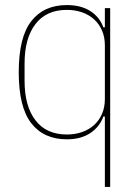

<svg xmlns="http://www.w3.org/2000/svg" viewBox="-20 -538 549 758"><path d="M394 -78H388Q374 -38 337 -13Q300 12 244 12Q153 12 103.5 -51.5Q54 -115 54 -253Q54 -391 103.5 -454.5Q153 -518 244 -518Q300 -518 337 -494Q374 -470 388 -430H394V-506H415V200H394ZM244 -7Q276 -7 303.5 -16.5Q331 -26 351 -44Q371 -62 382.5 -88Q394 -114 394 -147V-359Q394 -392 382.5 -418Q371 -444 351 -462Q331 -480 303.5 -489.5Q276 -499 244 -499Q163 -499 120 -443Q77 -387 77 -287V-219Q77 -119 120 -63Q163 -7 244 -7Z"/></svg>

Font: IBM Plex Sans Cond Thin
Style: Regular
Weight: 100
Width: 3
Designer: Mike Abbink, Paul van der Laan, Pieter van Rosmalen
Foundry: Bold Monday
Version: Version 1.3